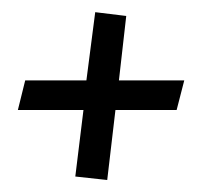

<svg xmlns="http://www.w3.org/2000/svg" viewBox="-20 -385 337 320"><path d="M172.4 -201.7 158.7 -85 105.5 -90.8 119.1 -201.7H9.8L22 -251H124L138.7 -364.7L190.4 -358.4L178.2 -251H287.1L274.4 -201.7Z"/></svg>

Font: Neuton Cursive
Style: Regular
Weight: 500
Designer: Brian M Zick
Version: Version 1.43